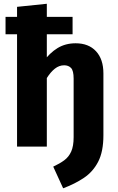

<svg xmlns="http://www.w3.org/2000/svg" viewBox="-20 -778 626 1019"><path d="M370.8 -131.4H528.8V-60Q528.8 26.4 501.2 80Q473.7 133.5 425.5 165.8Q377.3 198.2 315.1 221.3L262.5 106.4Q296.9 90.4 321 72.7Q345 55 357.9 26.3Q370.8 -2.4 370.8 -50.3ZM9.4 -688.5H365.2V-596H71.6H9.4ZM70.5 -741.7 228.5 -758V0H70.5ZM381.4 -548.3Q450.3 -548.3 489.5 -506.1Q528.8 -463.8 528.8 -388V-106.2H370.8V-360.6Q370.8 -402.8 357.1 -417.2Q343.5 -431.5 320.4 -431.5Q294.2 -431.5 271.5 -413.8Q248.9 -396.1 228.5 -363.8L207.5 -448.1Q244 -497.7 285.7 -523Q327.5 -548.3 381.4 -548.3Z"/></svg>

Font: Fira Sans Variable
Style: Regular
Weight: 400
Designer: Carrois Corporate & Edenspiekermann AG
Foundry: Carrois Corporate GbR & Edenspiekermann AG
Version: Version 4.202